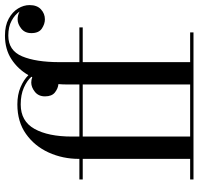

<svg xmlns="http://www.w3.org/2000/svg" viewBox="-33 -767 800 774"><g transform="rotate(-90 367.0 -380.0)"><path d="M30.5 -13.5H113.5V-446.5H30.5V-460H113.5V-461.5Q113.5 -527 139.2 -583.8Q165 -640.5 214 -675.2Q263 -710 333 -710Q372.5 -710 402.5 -697.2Q432.5 -684.5 451 -665.5Q475.5 -708 515.5 -734Q555.5 -760 610.5 -760Q651 -760 678.5 -745Q706 -730 719.8 -707.2Q733.5 -684.5 733.5 -661Q733.5 -630.5 716.2 -614.8Q699 -599 676 -599Q657.5 -599 639 -611.2Q620.5 -623.5 620.5 -653.5Q620.5 -680 639 -694.5Q657.5 -709 676 -709Q693 -709 707.5 -701Q695 -720 670.5 -733.2Q646 -746.5 610.5 -746.5Q550.5 -746.5 527 -691Q503.5 -635.5 503.5 -540V-460H643.5V-446.5H503.5V-13.5H623.5V0H30.5ZM203.5 -490V-460H413.5V-511.5Q413.5 -528 415 -544.5Q397.5 -546 381.5 -558.5Q365.5 -571 365.5 -598.5Q365.5 -625 384 -639.5Q402.5 -654 421 -654Q432.5 -654 443 -650Q443.5 -652 444.5 -653.5Q428.5 -671.5 400.2 -684Q372 -696.5 333 -696.5Q265.5 -696.5 234.5 -641Q203.5 -585.5 203.5 -490ZM203.5 -13.5H413.5V-446.5H203.5Z"/></g></svg>

Font: Bodoni* 16
Style: Regular
Weight: 400
Version: Version 2.2